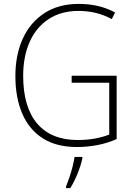

<svg xmlns="http://www.w3.org/2000/svg" viewBox="-20 -745 690 986"><path d="M348 -356H579V-31Q533 -10 480.5 0Q428 10 375 10Q270 10 200 -34.5Q130 -79 94.5 -161Q59 -243 59 -355Q59 -463 97 -546.5Q135 -630 208 -677.5Q281 -725 385 -725Q435 -725 481.5 -714.5Q528 -704 571 -681L554 -647Q511 -670 468.5 -679.5Q426 -689 384 -689Q293 -689 229 -646.5Q165 -604 132 -529Q99 -454 99 -356Q99 -195 171 -110.5Q243 -26 379 -26Q427 -26 467.5 -33.5Q508 -41 541 -54V-320H348ZM403 69Q395 105 378.5 146Q362 187 341 221H319V213Q326 196 335.5 168.5Q345 141 352.5 111.5Q360 82 363 61H403Z"/></svg>

Font: Noto Sans Gurmukhi SemiCondensed ExtraLight
Style: Regular
Weight: 200
Width: 4
Designer: Jelle Bosma - Monotype Design Team
Foundry: Monotype Imaging Inc.
Version: Version 2.004; ttfautohint (v1.8.4.7-5d5b)